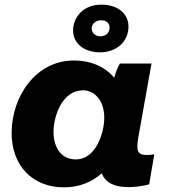

<svg xmlns="http://www.w3.org/2000/svg" viewBox="-20 -793 737 825"><path d="M531 11C563 11 596 6 621 -1L643 -130C633 -128 622 -127 610 -127C570 -127 565 -146 574 -201L631 -520H495C486 -505 477 -482 471 -459C432 -505 373 -533 297 -533C135 -533 30 -380 30 -221C30 -82 119 12 255 12C321 12 375 -11 417 -48C433 -9 469 11 531 11ZM337 -405C382 -405 428 -366 428 -287C428 -222 392 -108 306 -108C246 -108 210 -155 210 -227C210 -295 248 -405 337 -405ZM409 -568C479 -568 530 -612 532 -675C534 -733 488 -772 418 -773C335 -774 296 -717 294 -666C292 -610 337 -569 409 -568ZM410 -637C387 -638 374 -653 374 -672C375 -694 395 -706 415 -706C438 -706 452 -691 451 -673C450 -651 434 -637 410 -637Z"/></svg>

Font: Fixel Display 20240404 ExBold
Style: Italic
Weight: 800
Italic angle: -10°
Designer: AlfaBravo + MacPaw
Foundry: Kyrylo Tkachov, Marchela Mozhyna, Serhii Makarenko, Maria Weinstein, Zakhar Kryvoshyya
Version: Version 1.211;Glyphs 3.2 (3225)